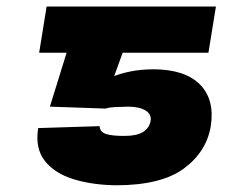

<svg xmlns="http://www.w3.org/2000/svg" viewBox="-20 -548 748 577"><path d="M297.9 -221.7 129.9 -227.5 180.2 -389.6H97.7L120.1 -528.3H628.9L606.4 -389.6H348.6L323.2 -319.3Q342.3 -327.1 372.1 -333.3Q401.9 -339.4 441.4 -339.8Q536.1 -339.4 581.1 -293.9Q626 -248.5 613.3 -168Q600.1 -91.3 532.5 -41.5Q464.8 8.3 331.1 8.8Q259.8 8.3 202.4 -9Q145 -26.4 115 -64.2Q85 -102.1 94.7 -163.1L279.3 -168.9Q280.3 -150.9 299.8 -145Q319.3 -139.2 354.5 -139.6Q423.8 -139.2 432.6 -184.6Q436 -204.1 418 -215.6Q399.9 -227.1 366.2 -227.5Q340.3 -227.1 323.2 -226.1Q306.2 -225.1 297.9 -221.7Z"/></svg>

Font: Inter Tight Black
Style: Italic
Weight: 900
Italic angle: -9.39999°
Designer: Rasmus Andersson
Foundry: rsms
Version: Version 3.004; ttfautohint (v1.8.4.7-5d5b)